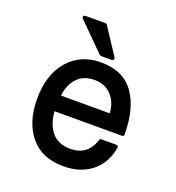

<svg xmlns="http://www.w3.org/2000/svg" viewBox="-135 -841 888 966"><g transform="rotate(20 309.0 -357.5)"><path d="M311 17.1Q195.3 17.1 133.5 -58.1Q71.8 -133.3 71.8 -256.8Q71.8 -387.2 137.7 -463.1Q203.6 -539.1 313 -539.1Q431.2 -539.1 489 -459.2Q546.9 -379.4 546.9 -237.8Q546.9 -228 537.1 -228H175.8Q180.2 -158.7 215.1 -117.9Q250 -77.1 314 -77.1Q406.7 -77.1 436 -168.9Q437.5 -175.8 445.8 -175.8H526.9Q531.2 -175.8 533.9 -172.4Q536.6 -168.9 536.1 -164.1Q522.5 -80.1 462.9 -31.5Q403.3 17.1 311 17.1ZM312 -444.8Q253.4 -444.8 219.7 -408.9Q186 -373 179.2 -313H439.9Q437.5 -370.6 403.1 -407.7Q368.7 -444.8 312 -444.8ZM149.9 -714.8Q145 -719.2 147.7 -725.6Q150.4 -731.9 157.2 -731.9H266.1Q271.5 -731.9 273.9 -727.1L367.2 -585Q370.1 -580.1 367.2 -574.5Q364.3 -568.8 357.9 -568.8H300.8Q298.8 -568.8 293 -571.8Z"/></g></svg>

Font: Fragment Mono SemBd
Style: Regular
Weight: 600
Designer: Wei Huang based on Nimbus Sans by URW Studio, based on Helvetica by Max Miedinger.
Foundry: Wei Huang
Version: Version 1.011